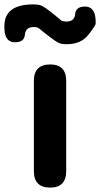

<svg xmlns="http://www.w3.org/2000/svg" viewBox="-75 -853 455 873"><path d="M153 0Q79 0 79 -75V-485Q79 -560 153 -560Q226 -560 226 -485V-75Q226 0 153 0ZM229 -652Q201 -652 187.5 -660Q174 -668 153 -684Q131 -700 101 -725Q95 -730 78 -730Q41 -730 38 -694.5Q35 -659 -12 -661Q-58 -664 -55 -739Q-52 -833 76 -833Q104 -833 117.5 -825.5Q131 -818 152 -802Q173 -786 202 -761Q209 -755 227 -755Q264 -755 267 -790Q270 -825 316 -823Q362 -820 360 -746Q360 -737 326.5 -694.5Q293 -652 229 -652Z"/></svg>

Font: Resource Han Rounded KR
Style: Bold
Weight: 700
Designer: Cyano Hao (round all glyphs); Ryoko NISHIZUKA 西塚涼子 (kana, bopomofo & ideographs); Paul D. Hunt (Latin, Greek & Cyrillic)
Foundry: Cyano Hao
Version: 0.990